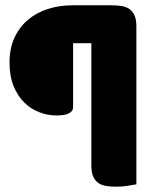

<svg xmlns="http://www.w3.org/2000/svg" viewBox="-20 -627 590 725"><path d="M401 -607Q423 -607 440.5 -604Q458 -601 470 -592Q482 -583 488.5 -567.5Q495 -552 495 -527V69Q484 71 462.5 74.5Q441 78 419 78Q397 78 379.5 75Q362 72 350 63Q338 54 331.5 38.5Q325 23 325 -2V-464H256V-221Q256 -208 241 -199.5Q226 -191 193 -191Q161 -191 129 -203Q97 -215 72 -239.5Q47 -264 31.5 -301.5Q16 -339 16 -391Q16 -445 35 -485.5Q54 -526 86.5 -553Q119 -580 162 -593.5Q205 -607 253 -607Z"/></svg>

Font: Baloo Tamma
Style: Regular
Weight: 400
Designer: Divya Kowshik and Ek Type
Foundry: Ek Type
Version: Version 1.443;PS 1.000;hotconv 16.6.51;makeotf.lib2.5.65220;